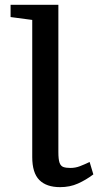

<svg xmlns="http://www.w3.org/2000/svg" viewBox="-20 -763 417 795"><path d="M229 11.9Q172.3 11.9 142.9 -17.6Q113.5 -47.1 113.5 -112.8V-680.5L23.8 -692.4V-743H221.7V-133.1Q221.7 -103.3 226.5 -89.3Q231.4 -75.4 242.4 -71.5Q253.4 -67.6 271.4 -67.6Q292 -67.6 310.6 -74.7Q329.2 -81.8 351.1 -92.3L366.5 -40.9Q335.9 -17.8 302.7 -3Q269.5 11.9 229 11.9Z"/></svg>

Font: Merriweather Light
Style: Regular
Weight: 300
Version: Version 2.100